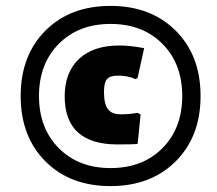

<svg xmlns="http://www.w3.org/2000/svg" viewBox="-20 -618 735 650"><path d="M133.5 -514Q217 -598 354 -598Q491 -598 575 -514Q659 -430 659 -293Q659 -156 575 -72Q491 12 354 12Q217 12 133.5 -72Q50 -156 50 -293Q50 -430 133.5 -514ZM354 -537Q246 -537 179 -469.5Q112 -402 112 -293Q112 -184 179 -116.5Q246 -49 354 -49Q463 -49 530 -116.5Q597 -184 597 -293Q597 -402 530 -469.5Q463 -537 354 -537ZM384 -464Q421 -464 468 -455L446 -355L439 -350Q414 -362 379 -362Q353 -362 342.5 -350.5Q332 -339 332 -307Q332 -267 345 -249Q358 -231 388 -231Q418 -231 446 -236L456 -230L446 -131Q434 -129 378 -129Q199 -129 199 -292Q199 -373 247.5 -418.5Q296 -464 384 -464Z"/></svg>

Font: Alegreya Sans SC Black
Style: Italic
Weight: 900
Italic angle: -7°
Designer: Juan Pablo del Peral
Foundry: Huerta Tipografica
Version: Version 2.007